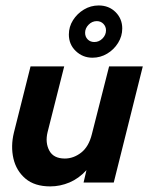

<svg xmlns="http://www.w3.org/2000/svg" viewBox="-20 -655 532 689"><path d="M160.4 13.9Q104.2 13.9 71.2 -14.2Q38.2 -42.4 28.1 -86.5Q18.1 -130.6 29.9 -179.2L89.6 -416.7H210.4L150.7 -180.6Q141.7 -143.1 156.9 -114.6Q172.2 -86.1 212.5 -86.1Q243.8 -86.1 271.2 -107.3Q298.6 -128.5 309.7 -173.6L371.5 -416.7H492.4L388.2 0H279.9L290.3 -44.4Q263.2 -14.6 229.5 -0.3Q195.8 13.9 160.4 13.9ZM311.8 -447.9Q277.1 -447.9 252.1 -471.7Q227.1 -495.4 227.1 -531.2Q227.1 -559 242 -582.6Q256.9 -606.2 281.2 -620.8Q305.6 -635.4 334.1 -635.4Q370.8 -635.4 394.8 -611.5Q418.7 -587.5 418.7 -552.8Q418.7 -525.1 403.8 -501.1Q388.9 -477 364.6 -462.5Q340.2 -447.9 311.8 -447.9ZM318.5 -504.2Q335.4 -504.2 347.9 -516.9Q360.4 -529.6 360.4 -546.1Q360.4 -559.7 351.1 -569.4Q341.7 -579.2 327.3 -579.2Q310.4 -579.2 297.9 -566.3Q285.4 -553.5 285.4 -537.5Q285.4 -522.9 294.8 -513.5Q304.1 -504.2 318.5 -504.2Z"/></svg>

Font: Afacad
Style: Italic
Weight: 400
Italic angle: -14°
Designer: Kristian Moeller
Foundry: Dicotype
Version: Version 1.000